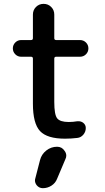

<svg xmlns="http://www.w3.org/2000/svg" viewBox="-20 -734 549 1000"><path d="M188.5 99.6Q196.3 69.3 221.2 49.8Q246.1 30.3 277.3 30.3Q302.7 30.3 316.4 51.8Q325.2 63.5 325.2 77.1Q325.2 85.9 320.3 95.7L277.3 197.3Q268.6 219.7 248 232.9Q227.5 246.1 203.1 246.1Q183.6 246.1 170.9 230.5Q162.1 218.8 162.1 206.1Q162.1 200.2 164.1 194.3ZM262.7 -535.2Q262.7 -525.4 272.5 -525.4H396.5Q415 -525.4 427.7 -512.7Q440.4 -500 440.4 -481.9Q440.4 -463.9 427.7 -451.2Q415 -438.5 396.5 -438.5H272.5Q262.7 -438.5 262.7 -428.7V-203.1Q262.7 -136.7 277.8 -117.7Q293 -98.6 337.9 -98.6Q360.4 -98.6 382.8 -102.5Q386.7 -102.5 389.6 -102.5Q402.3 -102.5 413.1 -94.7Q426.8 -84 426.8 -67.4Q426.8 -47.9 414.1 -32.7Q401.4 -17.6 382.8 -15.6Q350.6 -11.7 318.4 -11.7Q225.6 -11.7 188.5 -51.3Q151.4 -90.8 151.4 -194.3V-428.7Q151.4 -438.5 141.6 -438.5H89.8Q72.3 -438.5 59.6 -451.2Q46.9 -463.9 46.9 -481.9Q46.9 -500 59.6 -512.7Q72.3 -525.4 89.8 -525.4H141.6Q151.4 -525.4 151.4 -535.2V-658.2Q151.4 -681.6 167.5 -697.8Q183.6 -713.9 207 -713.9Q230.5 -713.9 246.6 -697.8Q262.7 -681.6 262.7 -658.2Z"/></svg>

Font: Gen Jyuu GothicX Medium
Style: Regular
Weight: 500
Designer: Ryoko NISHIZUKA (kana &amp; ideographs); Paul D. Hunt (Latin, Greek &amp; Cyrillic); Wenlong ZHANG (bopomofo); Sandoll C
Version: Version 1.058.20140828